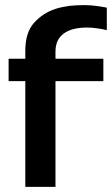

<svg xmlns="http://www.w3.org/2000/svg" viewBox="-20 -730 438 752"><path d="M397.5 -700.2Q377.9 -704.1 355.5 -707Q334 -710 307.6 -710Q280.3 -710 252 -707Q222.7 -703.1 197.3 -695.3Q147.5 -678.7 113.3 -640.6Q79.1 -602.5 79.1 -531.2Q79.1 -531.2 79.1 -515.6Q79.1 -500 79.1 -500Q79.1 -500 46.9 -500Q13.7 -500 13.7 -500Q13.7 -500 13.7 -456.1Q13.7 -412.1 13.7 -412.1Q13.7 -412.1 46.9 -412.1Q79.1 -412.1 79.1 -412.1Q79.1 -412.1 79.1 -401.4Q79.1 -390.6 79.1 -372.1Q79.1 -336.9 79.1 -283.2Q79.1 -228.5 79.1 -173.8Q79.1 -104.5 79.1 -51.8Q79.1 2 79.1 2Q79.1 2 94.7 2Q109.4 2 128.9 2Q153.3 2 174.8 2Q197.3 2 197.3 2Q197.3 2 197.3 -51.8Q197.3 -104.5 197.3 -173.8Q197.3 -203.1 197.3 -233.4Q197.3 -263.7 197.3 -291Q197.3 -341.8 197.3 -377Q197.3 -412.1 197.3 -412.1Q197.3 -412.1 231.4 -412.1Q266.6 -412.1 304.7 -412.1Q335.9 -412.1 360.4 -412.1Q384.8 -412.1 384.8 -412.1Q384.8 -412.1 384.8 -456.1Q384.8 -500 384.8 -500Q384.8 -500 360.4 -500Q335.9 -500 304.7 -500Q266.6 -500 231.4 -500Q197.3 -500 197.3 -500Q197.3 -500 197.3 -513.7Q197.3 -528.3 197.3 -528.3Q197.3 -574.2 228.5 -597.7Q259.8 -622.1 321.3 -622.1Q340.8 -622.1 359.4 -619.1Q377.9 -617.2 396.5 -612.3Q396.5 -612.3 397.5 -612.3Q398.4 -612.3 398.4 -612.3Q398.4 -612.3 398.4 -656.2Q398.4 -700.2 398.4 -700.2Q398.4 -700.2 397.5 -700.2Q397.5 -700.2 397.5 -700.2Z"/></svg>

Font: umazing
Style: Display
Weight: 400
Designer: umazing